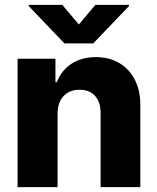

<svg xmlns="http://www.w3.org/2000/svg" viewBox="-20 -773 650 793"><path d="M217.8 0H52.7V-530.3H209V-433.6H214.8Q233.4 -482.4 275.6 -509.8Q317.9 -537.1 376 -537.1Q431.2 -537.1 472.9 -512.5Q514.6 -487.8 537.4 -442.6Q560.1 -397.5 559.6 -337.9V0H395.5V-306.6Q395.5 -351.6 372.6 -377Q349.6 -402.3 308.6 -402.3Q267.1 -402.3 242.4 -376Q217.8 -349.6 217.8 -303.7ZM305.7 -671.9 374 -752.9H512.7V-748L365.2 -593.8H246.1L98.6 -748V-752.9H237.3Z"/></svg>

Font: Pretendard ExtraBold
Style: Regular
Weight: 800
Designer: Base glyphs from Inter by Rasmus Andersson; Hangeul glyphs from Noto Sans CJK(Source Han Sans) by Jang Soo-young and Kan
Foundry: Kil Hyung-jin
Version: Version 1.309